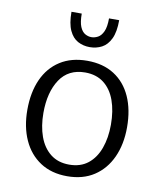

<svg xmlns="http://www.w3.org/2000/svg" viewBox="-85 -822 761 900"><g transform="rotate(10 295.5 -371.5)"><path d="M295.4 9.8Q220.7 9.8 167.5 -24.9Q114.3 -59.6 86.2 -121.6Q58.1 -183.6 58.1 -264.6Q58.1 -348.1 85.9 -409.9Q113.8 -471.7 167 -505.6Q220.2 -539.6 295.4 -539.6Q371.1 -539.6 424.1 -505.6Q477.1 -471.7 504.9 -409.9Q532.7 -348.1 532.7 -264.6Q532.7 -183.6 504.4 -121.6Q476.1 -59.6 423.1 -24.9Q370.1 9.8 295.4 9.8ZM295.4 -45.4Q349.1 -45.4 384.8 -73.7Q420.4 -102.1 438.2 -151.4Q456.1 -200.7 456.1 -263.7Q456.1 -329.1 438.2 -378.7Q420.4 -428.2 384.5 -456.1Q348.6 -483.9 295.4 -483.9Q215.8 -483.9 175.3 -422.9Q134.8 -361.8 134.8 -263.7Q134.8 -200.7 152.6 -151.4Q170.4 -102.1 206.3 -73.7Q242.2 -45.4 295.4 -45.4ZM294.4 -604.5Q263.7 -604.5 238 -618.2Q212.4 -631.8 197.3 -664.3Q182.1 -696.8 182.1 -752.9H231Q231 -712.4 240.2 -690.4Q249.5 -668.5 264.2 -660.2Q278.8 -651.9 294.4 -651.9Q310.1 -651.9 325.4 -660.2Q340.8 -668.5 350.8 -690.4Q360.8 -712.4 360.8 -752.9H409.2Q409.2 -696.8 393.6 -664.3Q377.9 -631.8 352.1 -618.2Q326.2 -604.5 294.4 -604.5Z"/></g></svg>

Font: Comme Light
Style: Regular
Weight: 300
Version: Version 1.000;gftools[0.9.27]